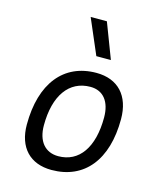

<svg xmlns="http://www.w3.org/2000/svg" viewBox="-119 -882 823 978"><g transform="rotate(15 293.0 -392.5)"><path d="M245.1 9.8C418.5 9.8 521 -117.2 521 -331.5C521 -455.1 453.6 -527.3 339.8 -527.3C167 -527.3 64.5 -398.4 64.5 -181.2C64.5 -61 131.8 9.8 245.1 9.8ZM260.3 -66.9C190.9 -66.9 149.4 -116.2 149.4 -200.2C149.4 -357.4 216.3 -450.7 328.6 -450.7C396.5 -450.7 435.5 -400.9 435.5 -317.4C435.5 -159.7 370.1 -66.9 260.3 -66.9ZM316.4 -609.4H393.1L322.3 -794.9H236.8Z"/></g></svg>

Font: Cascadia Mono SemiLight
Style: Italic
Weight: 350
Italic angle: -10°
Monospace: yes
Designer: Aaron Bell
Foundry: Saja Typeworks
Version: Version 2404.023